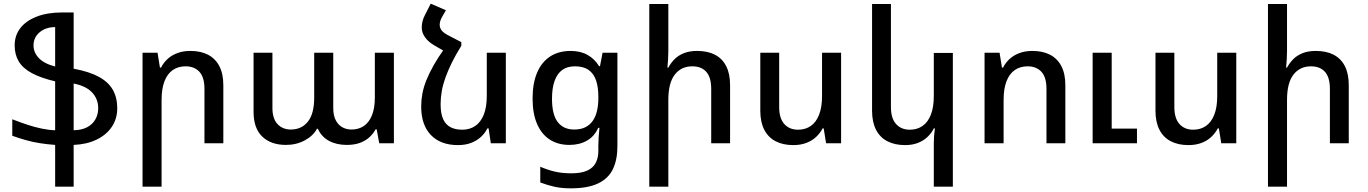

<svg xmlns="http://www.w3.org/2000/svg" viewBox="-20 -782 7465 1048"><path d="M382 -407Q468 -391 520 -362.5Q572 -334 596 -291.5Q620 -249 620 -191Q620 -134 590.5 -90Q561 -46 507.5 -20Q454 6 382 9V237H281V9Q239 6 197.5 -0.5Q156 -7 118 -18Q80 -29 47 -41V-131Q88 -115 128.5 -101.5Q169 -88 208 -80Q247 -72 281 -71V-338Q204 -356 154.5 -382.5Q105 -409 82.5 -446.5Q60 -484 60 -534Q60 -588 90.5 -628Q121 -668 179.5 -691Q238 -714 319 -714H382ZM163 -534Q163 -495 192.5 -464.5Q222 -434 281 -419V-634Q230 -634 196.5 -606Q163 -578 163 -534ZM382 -71Q427 -72 456.5 -88Q486 -104 501 -131Q516 -158 516 -191Q516 -242 482.5 -277.5Q449 -313 382 -326Z M758 237V-494H840L853 -413H859Q872 -439 894 -459.5Q916 -480 947.5 -492Q979 -504 1019 -504Q1076 -504 1116 -483Q1156 -462 1177.5 -420.5Q1199 -379 1199 -317V0H1096V-297Q1096 -360 1068.5 -390Q1041 -420 993 -420Q953 -420 923.5 -400Q894 -380 878 -339Q862 -298 862 -237V237Z M1541 9Q1459 9 1411.5 -36.5Q1364 -82 1364 -172V-494H1467V-193Q1467 -134 1495 -104.5Q1523 -75 1567 -75Q1626 -75 1660.5 -118Q1695 -161 1695 -250V-494H1799V-193Q1799 -153 1812 -127Q1825 -101 1847.5 -88Q1870 -75 1899 -75Q1937 -75 1965.5 -94Q1994 -113 2010 -152Q2026 -191 2026 -250V-494H2130V0H2050L2036 -76H2030Q2018 -53 1997 -33.5Q1976 -14 1945.5 -2.5Q1915 9 1873 9Q1817 9 1776 -13Q1735 -35 1715 -79H1710Q1690 -41 1644 -16Q1598 9 1541 9Z M2403 -513 2498 -552V-532Q2468 -484 2447 -441.5Q2426 -399 2412 -360.5Q2398 -322 2391.5 -285.5Q2385 -249 2385 -213Q2385 -162 2399 -131.5Q2413 -101 2439.5 -87.5Q2466 -74 2503 -74Q2544 -74 2574 -94.5Q2604 -115 2620.5 -156Q2637 -197 2637 -258V-494H2741V0H2659L2647 -81H2640Q2628 -56 2605.5 -35Q2583 -14 2551.5 -2Q2520 10 2480 10Q2385 10 2332 -45Q2279 -100 2279 -201Q2279 -236 2285.5 -271Q2292 -306 2307 -343.5Q2322 -381 2345.5 -423Q2369 -465 2403 -513ZM2498 -552 2403 -504 2351 -534Q2318 -553 2300 -578.5Q2282 -604 2282 -631Q2282 -650 2286.5 -667Q2291 -684 2300 -701L2331 -762L2414 -726L2392 -688Q2386 -677 2383 -666.5Q2380 -656 2380 -647Q2380 -629 2391.5 -615Q2403 -601 2427 -589Z M3096 246Q3046 246 3007.5 237.5Q2969 229 2929 214V128Q2965 144 3005.5 154Q3046 164 3098 164Q3153 164 3185.5 149Q3218 134 3232 106.5Q3246 79 3246 42V14Q3246 -10 3247.5 -32.5Q3249 -55 3252 -84H3245Q3225 -38 3184 -14.5Q3143 9 3088 9Q3026 9 2981 -20Q2936 -49 2911.5 -105.5Q2887 -162 2887 -244Q2887 -327 2911.5 -385Q2936 -443 2982.5 -473.5Q3029 -504 3095 -504Q3149 -504 3187.5 -482Q3226 -460 3250 -421H3255L3269 -494H3350V16Q3350 90 3325.5 141Q3301 192 3245 219Q3189 246 3096 246ZM3114 -75Q3151 -75 3176 -88Q3201 -101 3216.5 -124Q3232 -147 3239 -178.5Q3246 -210 3246 -247V-255Q3246 -306 3233.5 -343Q3221 -380 3193 -400Q3165 -420 3118 -420Q3077 -420 3049.5 -400.5Q3022 -381 3007.5 -341.5Q2993 -302 2993 -243Q2993 -156 3024.5 -115.5Q3056 -75 3114 -75Z M3628 -760V-502Q3628 -480 3626.5 -458Q3625 -436 3623 -413H3628Q3642 -439 3662.5 -459.5Q3683 -480 3713.5 -492Q3744 -504 3785 -504Q3843 -504 3883 -483Q3923 -462 3944 -420.5Q3965 -379 3965 -317V0H3862V-297Q3862 -360 3835 -390Q3808 -420 3759 -420Q3698 -420 3663 -374.5Q3628 -329 3628 -237V237H3524V-760Z M4571 -494V0H4489L4476 -81H4470Q4457 -56 4435 -35Q4413 -14 4381.5 -2Q4350 10 4310 10Q4254 10 4213.5 -11Q4173 -32 4151.5 -74Q4130 -116 4130 -177V-494H4233V-198Q4233 -136 4261 -105Q4289 -74 4336 -74Q4376 -74 4405.5 -94.5Q4435 -115 4451 -156Q4467 -197 4467 -258V-494Z M5181 237H5077V-1Q5077 -22 5078.5 -41.5Q5080 -61 5083 -81H5077Q5065 -56 5043 -35Q5021 -14 4990.5 -2Q4960 10 4920 10Q4864 10 4823.5 -11Q4783 -32 4761.5 -74Q4740 -116 4740 -177V-760H4843V-198Q4843 -136 4871 -105Q4899 -74 4946 -74Q4986 -74 5015.5 -94.5Q5045 -115 5061 -156Q5077 -197 5077 -258V-493H5181Z M5354 0V-494H5436L5449 -413H5455Q5468 -439 5490 -459.5Q5512 -480 5543.5 -492Q5575 -504 5615 -504Q5672 -504 5712 -483Q5752 -462 5773.5 -420.5Q5795 -379 5795 -317V0H5692V-297Q5692 -360 5664.5 -390Q5637 -420 5589 -420Q5549 -420 5519.5 -400Q5490 -380 5474 -339Q5458 -298 5458 -237V0ZM5944 0V-494H6048V-80H6186V0Z M6728 -494V0H6646L6633 -81H6627Q6614 -56 6592 -35Q6570 -14 6538.5 -2Q6507 10 6467 10Q6411 10 6370.5 -11Q6330 -32 6308.5 -74Q6287 -116 6287 -177V-494H6390V-198Q6390 -136 6418 -105Q6446 -74 6493 -74Q6533 -74 6562.5 -94.5Q6592 -115 6608 -156Q6624 -197 6624 -258V-494Z M7005 -760V-502Q7005 -480 7003.5 -458Q7002 -436 7000 -413H7005Q7019 -439 7039.5 -459.5Q7060 -480 7090.5 -492Q7121 -504 7162 -504Q7220 -504 7260 -483Q7300 -462 7321 -420.5Q7342 -379 7342 -317V0H7239V-297Q7239 -360 7212 -390Q7185 -420 7136 -420Q7075 -420 7040 -374.5Q7005 -329 7005 -237V237H6901V-760Z"/></svg>

Font: Noto Sans Armenian Medium
Style: Regular
Weight: 500
Designer: Monotype Design Team
Foundry: Monotype Imaging Inc.
Version: Version 2.007